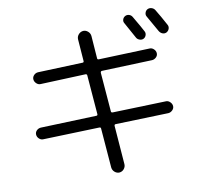

<svg xmlns="http://www.w3.org/2000/svg" viewBox="-95 -941 1190 1118"><g transform="rotate(-10 500.0 -382.0)"><path d="M754.9 -804.7Q796.9 -733.4 808.6 -710Q814.5 -699.2 810.5 -687Q806.6 -674.8 795.9 -668.9Q785.2 -663.1 772 -667.5Q758.8 -671.9 752.9 -682.6Q712.9 -756.8 701.2 -776.4Q694.3 -787.1 697.8 -798.8Q701.2 -810.5 711.9 -816.9Q722.7 -823.2 735.4 -819.8Q748 -816.4 754.9 -804.7ZM847.7 -834Q859.4 -839.8 872.1 -835.9Q884.8 -832 891.6 -821.3Q918 -778.3 947.3 -723.6Q953.1 -712.9 949.2 -700.7Q945.3 -688.5 933.6 -681.6Q921.9 -675.8 909.7 -680.2Q897.5 -684.6 889.6 -697.3Q870.1 -733.4 835.9 -792Q829.1 -802.7 833 -815.4Q836.9 -828.1 847.7 -834ZM119.1 -193.4Q105.5 -192.4 94.2 -202.6Q83 -212.9 82 -227.1Q81.1 -241.2 91.3 -251.5Q101.6 -261.7 116.2 -262.7L446.3 -274.4Q454.1 -274.4 454.1 -282.2L435.5 -514.6Q435.5 -522.5 426.8 -523.4L159.2 -512.7Q145.5 -511.7 134.3 -522.5Q123 -533.2 122.1 -546.9Q121.1 -560.5 131.3 -571.3Q141.6 -582 156.2 -583L420.9 -592.8Q428.7 -592.8 428.7 -600.6L418.9 -731.4Q418 -747.1 428.7 -759.8Q439.5 -772.5 456.1 -774.4Q471.7 -775.4 484.4 -764.6Q497.1 -753.9 499 -737.3L508.8 -603.5Q508.8 -595.7 517.6 -595.7L819.3 -606.4Q833 -607.4 844.2 -597.2Q855.5 -586.9 856.4 -572.8Q857.4 -558.6 846.7 -548.3Q835.9 -538.1 822.3 -537.1L524.4 -526.4Q516.6 -526.4 515.6 -516.6L534.2 -285.2Q534.2 -277.3 543.9 -277.3L859.4 -287.1Q873 -288.1 884.3 -277.3Q895.5 -266.6 896.5 -252.9Q897.5 -239.3 886.7 -228.5Q876 -217.8 862.3 -216.8L548.8 -207Q541 -207 541 -198.2L558.6 31.2Q559.6 46.9 549.3 59.6Q539.1 72.3 522.5 74.2Q506.8 75.2 494.1 64.5Q481.4 53.7 479.5 37.1L460.9 -196.3Q460.9 -204.1 452.1 -204.1Z"/></g></svg>

Font: Rounded Mgen+ 1m regular
Style: Regular
Weight: 400
Designer: [Source Han Sans]
Ryoko NISHIZUKA  (kana & ideographs); Paul D. Hunt (Latin, Greek & Cyrillic); Wenlong ZHANG  (bopomofo
Version: Version 1.059.20150602